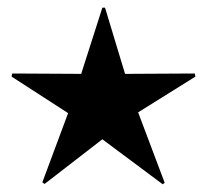

<svg xmlns="http://www.w3.org/2000/svg" viewBox="-20 -478 538 499"><path d="M403 1 408 -3 339 -186 488 -279 486 -287 305 -286 253 -458H246L191 -286L12 -287L10 -279L157 -184L90 -4L96 0L246 -116Z"/></svg>

Font: Noto Sans Arabic Cond Med
Style: Regular
Weight: 500
Width: 3
Designer: Monotype Design Team, Nadine Chahine, Nizar Qandah and Khaled Hosny
Foundry: Monotype Imaging Inc.
Version: Version 2.012